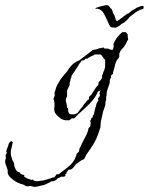

<svg xmlns="http://www.w3.org/2000/svg" viewBox="-198 -470 579 747"><path d="M217 -450Q220 -450 221.5 -449Q223 -448 224 -448Q228 -445 229 -442Q231 -438 235 -436Q238 -433 240 -426Q241 -418 246 -412Q248 -410 249 -405Q250 -400 251 -398Q253 -389 256 -389Q259 -388 261 -390L267 -394Q269 -396 271.5 -397.5Q274 -399 277 -401Q281 -405 287 -409Q289 -411 291 -412Q293 -413 294 -414L299 -417Q302 -417 306 -421Q311 -426 316.5 -429.5Q322 -433 328 -436Q332 -440 342 -443Q350 -447 356 -447Q361 -447 361 -442Q361 -436 359 -436L351 -433Q349 -433 347.5 -432Q346 -431 344 -430Q335 -426 327 -420L305 -403Q303 -399 300.5 -396.5Q298 -394 296 -392Q293 -390 291 -387.5Q289 -385 286 -383Q280 -379 277 -378Q274 -377 271.5 -374Q269 -371 267 -370L254 -363Q253 -362 248.5 -362.5Q244 -363 240 -363Q234 -363 231.5 -366.5Q229 -370 227 -373Q225 -377 223.5 -381Q222 -385 220 -389Q218 -393 211.5 -406.5Q205 -420 201 -425Q199 -427 197 -428.5Q195 -430 193 -431Q192 -433 189.5 -433.5Q187 -434 184 -435Q183 -436 180 -436Q177 -436 175 -436Q173 -436 173.5 -437.5Q174 -439 175 -439Q180 -441 183 -442Q186 -443 189 -444Q192 -445 196.5 -446Q201 -447 206 -448Q210 -450 217 -450ZM-62 257Q-66 257 -68.5 256.5Q-71 256 -73 255Q-76 255 -78 254H-85Q-86 254 -87.5 254.5Q-89 255 -91 255Q-95 255 -99 253Q-106 248 -111 247Q-117 245 -119 245Q-121 243 -123 243Q-125 243 -127 242Q-138 237 -150 227Q-163 217 -167 207Q-168 205 -168 202V195Q-168 191 -169.5 187.5Q-171 184 -172 180Q-173 176 -174.5 173Q-176 170 -177 167Q-177 165 -177.5 163Q-178 161 -178 159Q-178 152 -175 146Q-175 141 -176 139V133Q-176 133 -174 129Q-173 129 -173 128Q-173 127 -172 126Q-171 125 -171.5 124Q-172 123 -172 122Q-175 119 -173 117Q-173 112 -169 105Q-168 101 -166.5 97.5Q-165 94 -164 90Q-161 81 -153 79L-148 84Q-149 85 -151 95Q-152 103 -154 108Q-155 112 -155.5 116.5Q-156 121 -156 125Q-156 132 -155 136Q-152 150 -145 161Q-143 167 -143 170Q-143 174 -141 180Q-140 183 -136 191Q-131 198 -127 199Q-125 199 -124 200H-122L-120 202Q-120 204 -119 205L-112 209Q-110 209 -107.5 210Q-105 211 -103 212Q-104 214 -104 217Q-100 220 -94.5 223Q-89 226 -81 228Q-80 229 -78.5 229Q-77 229 -76 230Q-74 230 -72 228Q-68 233 -58 235Q-53 235 -48 234.5Q-43 234 -38 233Q-33 233 -27.5 231.5Q-22 230 -18 229L-2 224L6 221Q8 221 10 220.5Q12 220 14 219Q17 216 18 214L22 208H30Q34 206 36 204L41 199Q49 194 55.5 188.5Q62 183 69 178Q76 172 81.5 165.5Q87 159 91 152Q94 149 95 144Q96 139 99 136Q99 130 100 129L109 120Q111 116 110 114Q110 111 112 107L115 101L118 94L127 76Q129 71 132 66.5Q135 62 137 57Q139 54 141 48Q142 46 143 43Q144 40 145 36Q146 35 146 29Q147 28 148 27Q149 26 150 25Q151 25 153 21Q154 19 154 15Q154 11 155 8Q154 6 153.5 4Q153 2 153 0Q153 -1 154 -2Q154 -2 156 -4Q156 -7 158 -11Q159 -12 160 -12Q161 -12 162 -13Q163 -14 163 -17Q163 -20 164 -21L167 -24L173 -52L175 -54Q176 -63 178 -68Q179 -69 181 -73Q183 -77 184 -78Q186 -80 184 -83Q182 -86 184 -88Q185 -90 188 -93Q190 -95 191 -99Q191 -101 190 -103Q189 -103 189 -107Q191 -111 191 -113Q191 -116 193 -120H192L190 -117Q190 -117 188 -115H184Q182 -113 181 -110Q179 -104 178 -103Q176 -99 172.5 -93.5Q169 -88 165 -83Q153 -68 142 -58L117 -35Q111 -29 108 -27L99 -18Q95 -14 94 -12Q91 -9 86 -9Q82 -11 78 -7Q73 -2 71 -2H56Q54 -3 52.5 -3Q51 -3 49 -4Q48 -5 46.5 -5Q45 -5 43 -6Q39 -8 35 -11.5Q31 -15 26 -19Q17 -27 14 -37Q13 -40 13 -47Q13 -53 14 -56Q14 -62 14 -67.5Q14 -73 13 -77Q13 -79 12.5 -79.5Q12 -80 12 -81Q10 -82 10 -86Q11 -87 13 -93Q16 -100 15 -101Q15 -105 14 -106Q13 -107 15 -112L21 -131Q23 -136 25 -140Q27 -144 30 -148Q34 -156 39 -163Q44 -170 49 -176Q54 -182 59.5 -188Q65 -194 69 -201Q71 -205 74 -208Q77 -211 79 -214Q82 -217 85 -220Q88 -223 92 -225Q95 -227 97.5 -229Q100 -231 104 -232Q108 -234 111 -236Q114 -238 117 -240L156 -270Q157 -271 158 -271.5Q159 -272 160 -273L163 -276Q165 -276 168.5 -276.5Q172 -277 176 -278Q179 -279 182 -280Q185 -281 188 -282Q192 -282 195 -283Q198 -284 202 -285Q205 -286 206 -284Q206 -284 209 -281H222Q224 -280 226 -279Q228 -278 229 -278Q231 -276 240 -276Q242 -281 243 -282V-283H242L244 -286Q245 -289 244 -293Q243 -297 244 -300Q246 -305 248.5 -310Q251 -315 254 -319Q257 -323 260 -327Q263 -331 267 -335Q270 -337 272 -340Q276 -344 278 -345H291L295 -341Q296 -339 299 -336V-323Q300 -322 300 -320Q300 -318 301 -317Q300 -315 298.5 -313Q297 -311 296 -309Q295 -307 294 -304.5Q293 -302 292 -300Q284 -286 280 -283Q277 -281 272 -273Q269 -270 269 -268Q268 -266 267.5 -264.5Q267 -263 266 -261V-249Q265 -245 260 -240Q256 -236 254 -230Q249 -219 248 -210L242 -189Q242 -183 241 -182Q239 -180 237 -179Q237 -179 234 -176Q232 -173 234 -171Q234 -167 233 -166Q231 -164 231 -162Q229 -161 229 -158V-149Q228 -142 224 -133Q223 -129 221.5 -125.5Q220 -122 219 -118Q218 -115 217.5 -112Q217 -109 217 -105Q217 -98 215 -92V-80L213 -78Q213 -73 212 -71V-63Q211 -59 210 -56Q209 -53 208 -50Q207 -47 206 -44Q205 -41 204 -39Q203 -35 202 -31Q201 -27 200 -22Q199 -17 198 -12.5Q197 -8 196 -4Q194 2 194 6Q194 14 193 17V24Q188 41 182.5 55.5Q177 70 170 83Q163 96 155 107Q151 113 147 119Q143 125 139 130Q138 131 137 133.5Q136 136 134 140Q131 147 129 149Q128 150 124 152Q122 152 118 154Q116 155 114.5 156.5Q113 158 111 159L103 165Q99 167 96.5 170Q94 173 92 176Q88 182 82 187Q81 188 80 188Q79 188 78 189Q77 190 74 190H69Q65 194 64 197Q64 199 61 199V205Q59 207 58 207Q56 207 54 212Q57 212 59 214H58Q57 215 52 217Q49 218 45 218Q44 218 43 217Q41 217 40 218Q37 218 34 221Q32 223 26 223V225Q20 231 15 233Q14 234 12.5 234Q11 234 9 235Q4 235 2 236L-12 243Q-16 245 -20 247Q-24 249 -29 250Q-34 251 -39.5 252.5Q-45 254 -50 255Q-52 256 -55 256Q-58 256 -62 257ZM87 -25Q88 -26 89 -25Q91 -25 92 -26Q100 -27 105 -32Q107 -34 107 -35Q107 -36 109 -38Q111 -41 113.5 -43.5Q116 -46 118 -49Q121 -52 123.5 -55.5Q126 -59 128 -63Q130 -66 134 -70Q138 -76 141 -79Q143 -81 144 -81Q145 -81 147 -83Q149 -85 148 -88Q147 -92 149 -94Q150 -95 151 -96Q152 -97 153 -98Q154 -98 157 -101Q159 -105 161.5 -108.5Q164 -112 166 -115L175 -129L182 -137Q186 -141 186 -150Q188 -153 192 -157Q195 -160 199 -166V-176L202 -182Q202 -185 204 -189Q206 -195 208 -198Q208 -200 209 -203Q210 -206 211 -208V-237Q207 -240 202 -248Q197 -257 193 -258H170Q166 -254 159 -252L147 -246Q145 -244 145 -244L142 -242H135L133 -240Q133 -239 132 -238Q127 -234 119 -234Q118 -230 114 -226Q110 -222 108 -217L98 -202L88 -186Q83 -181 82 -178Q80 -174 80 -173Q80 -169 79 -168Q78 -166 77 -163Q76 -160 76 -158Q75 -156 74.5 -153Q74 -150 73 -148V-139Q71 -134 68 -129Q64 -121 63 -118V-95Q62 -94 62 -93Q62 -92 61 -91Q60 -90 60 -89Q60 -88 59 -87Q59 -86 58.5 -84Q58 -82 58 -80Q58 -78 58.5 -75.5Q59 -73 60 -70Q63 -61 63 -50H66V-49Q68 -45 67 -41Q67 -37 69 -33Q70 -28 75 -26Q78 -25 87 -25Z"/></svg>

Font: Estonia
Style: Regular
Weight: 400
Designer: Robert E. Leuschke
Foundry: Robert E. Leuschke
Version: Version 1.014; ttfautohint (v1.8.3)